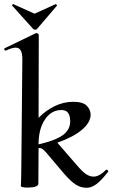

<svg xmlns="http://www.w3.org/2000/svg" viewBox="-33 -882 534 911"><path d="M473 -77Q476 -77 479 -73Q482 -69 480 -67Q450 -28 426 -9.5Q402 9 378 9Q351 9 327.5 -5.5Q304 -20 271 -58L188 -156Q176 -170 168.5 -175Q161 -180 150 -180L149 -10Q149 -2 136 3Q123 8 99 8Q68 8 66 1L67 -23L68 -74L73 -599Q73 -629 65.5 -642.5Q58 -656 41 -656Q25 -656 -5 -642H-7Q-11 -642 -12.5 -646.5Q-14 -651 -11 -653L138 -725H140Q143 -725 147 -722Q151 -719 151 -717L150 -323Q184 -358 226.5 -378.5Q269 -399 314 -399Q361 -399 379 -380Q397 -361 397 -338Q397 -301 355.5 -266Q314 -231 239 -205L331 -99Q359 -66 376.5 -55Q394 -44 411 -44Q438 -44 470 -76Q471 -77 473 -77ZM150 -206V-197Q229 -215 264.5 -240.5Q300 -266 300 -306Q300 -333 290 -346.5Q280 -360 258 -360Q212 -360 182 -317.5Q152 -275 150 -206ZM25 -855 24 -857Q24 -859 26.5 -861Q29 -863 31 -862L131 -817L230 -862Q232 -863 235.5 -859.5Q239 -856 237 -855L143 -745Q140 -741 134 -741Q128 -741 124 -745Z"/></svg>

Font: Cormorant Upright SemiBold
Style: Regular
Weight: 600
Designer: Christian Thalmann (Catharsis Fonts)
Foundry: Catharsis Fonts
Version: Version 3.302